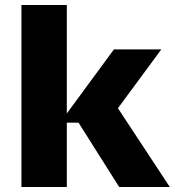

<svg xmlns="http://www.w3.org/2000/svg" viewBox="-20 -750 701 770"><path d="M295 -258H248V0H66V-730H248V-295L437 -552H627L453 -316L661 0H458Z"/></svg>

Font: Sora-SIA ExtraBold
Style: Regular
Weight: 800
Designer: Jonathan Barnbrook, Julián Moncada
Foundry: Barnbrook Fonts
Version: Version 2.000